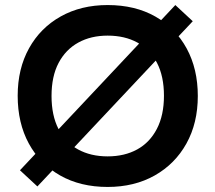

<svg xmlns="http://www.w3.org/2000/svg" viewBox="-20 -730 853 760"><path d="M128 8 59 -56 674 -710 743 -646ZM406 10Q298 10 218 -35.5Q138 -81 94 -162Q50 -243 50 -351Q50 -458 95 -539Q140 -620 220.5 -665Q301 -710 406 -710Q515 -710 595 -664.5Q675 -619 719 -538Q763 -457 763 -350Q763 -243 718 -162Q673 -81 592.5 -35.5Q512 10 406 10ZM406 -111Q473 -111 523 -138.5Q573 -166 601 -220Q629 -274 629 -351Q629 -428 601.5 -481Q574 -534 524 -561.5Q474 -589 406 -589Q340 -589 290 -561.5Q240 -534 212 -481Q184 -428 184 -350Q184 -273 211.5 -219.5Q239 -166 289 -138.5Q339 -111 406 -111Z"/></svg>

Font: REM Medium
Style: Regular
Weight: 500
Designer: Octavio Pardo
Foundry: Ashler Design
Version: Version 1.005;gftools[0.9.28]